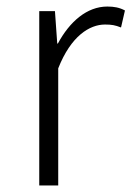

<svg xmlns="http://www.w3.org/2000/svg" viewBox="-20 -567 402 587"><path d="M100 0H158V-358C197 -457 254 -492 301 -492C322 -492 332 -490 350 -483L362 -535C345 -544 329 -547 308 -547C246 -547 193 -501 157 -434H155L148 -533H100Z"/></svg>

Font: Noto Sans JP Light
Style: Regular
Weight: 300
Designer: Ryoko NISHIZUKA (kana & ideographs); Paul D. Hunt (Latin, Greek & Cyrillic); Wenlong ZHANG (bopomofo); Sandoll Communica
Foundry: Adobe Systems Incorporated
Version: Version 1.004;PS 1.004;hotconv 1.0.82;makeotf.lib2.5.63406